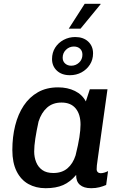

<svg xmlns="http://www.w3.org/2000/svg" viewBox="-20 -981 640 1011"><path d="M220 10Q169 10 129.5 -12Q90 -34 67.5 -79Q45 -124 45 -191Q45 -260 60 -320Q75 -380 105 -425Q135 -470 180 -495.5Q225 -521 286 -521Q336 -521 374.5 -502Q413 -483 432 -447L453 -511H546L495 -147Q491 -121 490 -109.5Q489 -98 489 -90Q489 -80 495 -74.5Q501 -69 510 -69Q519 -69 529 -72Q539 -75 549 -80L539 -7Q523 0 503.5 5Q484 10 460 10Q421 10 400.5 -8Q380 -26 381 -60Q350 -23 312.5 -6.5Q275 10 220 10ZM261 -70Q306 -70 335 -94.5Q364 -119 378 -163Q392 -219 398 -258Q404 -297 404 -325Q404 -379 378.5 -410Q353 -441 304 -441Q258 -441 228 -414.5Q198 -388 183 -341Q172 -291 166 -251.5Q160 -212 160 -183Q160 -153 170.5 -127Q181 -101 203 -85.5Q225 -70 261 -70ZM342 -830 426 -961H509L510 -959L404 -830ZM348 -585Q305 -585 279.5 -609Q254 -633 254 -670Q254 -704 270.5 -730Q287 -756 315 -771Q343 -786 376 -786Q419 -786 444.5 -762Q470 -738 470 -700Q470 -667 453.5 -641Q437 -615 409.5 -600Q382 -585 348 -585ZM355 -635Q379 -635 396.5 -651.5Q414 -668 414 -693Q414 -713 401.5 -724.5Q389 -736 369 -736Q345 -736 327.5 -719Q310 -702 310 -677Q310 -658 323 -646.5Q336 -635 355 -635Z"/></svg>

Font: Chivo Mono Medium Medium
Style: Italic
Weight: 500
Italic angle: -8.05°
Monospace: yes
Version: Version 1.008